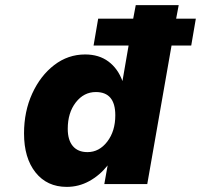

<svg xmlns="http://www.w3.org/2000/svg" viewBox="-20 -720 786 751"><path d="M364 -647H501L511 -700H679L669 -647H746L728 -542H651L556 0H388L401 -73Q370 -34 329 -11.5Q288 11 241 11Q164 11 119 -45.5Q74 -102 74 -198Q74 -284 106 -354Q138 -424 192 -465.5Q246 -507 313 -507Q367 -507 404 -479.5Q441 -452 459 -403L483 -542H346ZM245 -216Q245 -172 265 -148.5Q285 -125 322 -125Q368 -125 399.5 -166Q431 -207 431 -269Q431 -360 355 -360Q308 -360 276.5 -319.5Q245 -279 245 -216Z"/></svg>

Font: Overused Grotesk ExtraBold
Style: Italic
Weight: 800
Italic angle: -10°
Version: Version 0.003